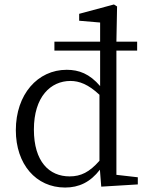

<svg xmlns="http://www.w3.org/2000/svg" viewBox="-20 -827 657 861"><path d="M426 -106C381 -55 343 -36 292 -36C201 -36 132 -102 132 -246C132 -393 207 -464 296 -464C335 -464 376 -449 426 -402ZM502 -43V-600H595V-640H502L505 -798L491 -807L335 -765V-734L429 -726V-640H224V-600H429V-441C382 -496 334 -514 279 -514C149 -514 51 -404 51 -243C51 -91 141 14 272 14C334 14 385 -10 428 -66L434 10L598 0V-32Z"/></svg>

Font: Source Han Serif AKR9
Style: Regular
Weight: 400
Designer: Ryoko NISHIZUKA 西塚涼子 (kana & ideographs); Frank Grießhammer (Latin, Greek & Cyrillic); Sandoll Communications 산돌커뮤니케이션, 
Foundry: Adobe Systems Incorporated
Version: Version 1.005;hotconv 1.0.107;makeotfexe 2.5.65593